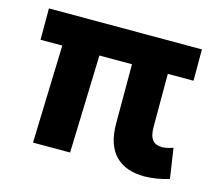

<svg xmlns="http://www.w3.org/2000/svg" viewBox="-80 -608 834 725"><g transform="rotate(15 336.5 -245.0)"><path d="M537.5 14.5Q503 14.5 474.8 4.8Q446.5 -5 426.2 -25Q406 -45 395.2 -76.5Q384.5 -108 384.5 -152V-382.5H257L245 0H100L112 -382.5H27V-505H625V-382.5H524.5V-175.5Q524.5 -140 537 -124.8Q549.5 -109.5 573.5 -109.5Q584 -109.5 595.2 -112Q606.5 -114.5 617.5 -118.5L635 -1Q610 6.5 585.2 10.5Q560.5 14.5 537.5 14.5Z"/></g></svg>

Font: Geologica SemiBold
Style: Regular
Weight: 600
Designer: Sindre Bremnes, Frode Helland
Foundry: Monokrom Skriftforlag AS
Version: Version 1.010;gftools[0.9.28]